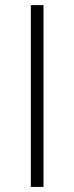

<svg xmlns="http://www.w3.org/2000/svg" viewBox="-20 -734 292 754"><path d="M101.1 0V-713.9H150.9V0Z"/></svg>

Font: Zoram GWebM Light
Style: Regular
Weight: 300
Foundry: Ascender Corporation
Version: Version 1.000